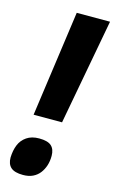

<svg xmlns="http://www.w3.org/2000/svg" viewBox="-116 -787 507 841"><g transform="rotate(15 137.0 -366.5)"><path d="M56 -260 123 -740H274L185 -260ZM7 -53Q8 -85 18 -110Q28 -135 50.5 -150.5Q73 -166 107 -166Q146 -166 162.5 -151Q179 -136 179 -106Q179 -82 172.5 -62Q166 -42 154 -26.5Q142 -11 123.5 -2Q105 7 79 7Q41 7 24 -8Q7 -23 7 -53Z"/></g></svg>

Font: Georama ExtraCondensed Thin
Style: Bold Italic
Weight: 700
Italic angle: -9°
Version: Version 1.001